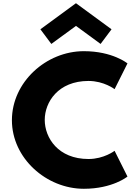

<svg xmlns="http://www.w3.org/2000/svg" viewBox="-20 -1158 866 1193"><path d="M530 -170C341 -170 258 -302 258 -413C258 -523 341 -655 530 -655C626 -655 692 -604 692 -604L772 -764C772 -764 680 -840 501 -840C267 -840 54 -648 54 -411C54 -175 268 15 501 15C680 15 772 -61 772 -61L692 -221C692 -221 626 -170 530 -170ZM231 -976 299 -885 452 -997 605 -885 673 -976 452 -1138Z"/></svg>

Font: Sztylet
Style: Bd
Weight: 700
Foundry: Cannot Into Space Fonts, PlusOne Fonts
Version: Version 0.12